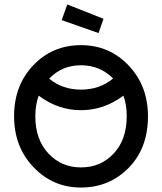

<svg xmlns="http://www.w3.org/2000/svg" viewBox="-20 -830 725 859"><path d="M281 -810 443 -746 421 -682 256 -740ZM642 -310Q642 -167 555.5 -79Q469 9 342 9Q217 9 130 -82Q43 -173 43 -310Q43 -448 129 -538Q215 -628 342 -628Q469 -628 555.5 -537Q642 -446 642 -310ZM200 -478Q260 -429 342 -429Q427 -429 486 -479Q427 -538 342 -538Q257 -538 200 -478ZM342 -81Q431 -81 489 -143.5Q547 -206 547 -310Q547 -362 532 -402Q445 -337 342 -337Q240 -337 153 -402Q138 -360 138 -310Q138 -206 196.5 -143.5Q255 -81 342 -81Z"/></svg>

Font: Gulax
Style: Regular
Weight: 400
Designer: Morgan Gilbert
Foundry: VTF
Version: Version 1.001;hotconv 1.0.109;makeotfexe 2.5.65596